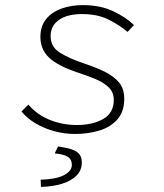

<svg xmlns="http://www.w3.org/2000/svg" viewBox="-20 -512 640 751"><path d="M272 12Q233 12 193.5 1.5Q154 -9 120 -29Q86 -49 64 -76L91 -103Q125 -63 175 -43Q225 -23 281 -23Q342 -23 383.5 -46.5Q425 -70 425 -121Q425 -150 406.5 -169Q388 -188 355 -202Q322 -216 279 -230Q203 -256 170.5 -288Q138 -320 138 -367Q138 -410 160.5 -437.5Q183 -465 220.5 -478.5Q258 -492 304 -492Q373 -492 424 -467.5Q475 -443 504 -414L479 -387Q449 -413 405.5 -435Q362 -457 301 -457Q243 -457 210.5 -434Q178 -411 178 -371Q178 -329 213.5 -306.5Q249 -284 308 -264Q354 -249 389.5 -231.5Q425 -214 445.5 -189.5Q466 -165 466 -125Q466 -76 439.5 -45.5Q413 -15 369 -1.5Q325 12 272 12ZM140 219 139 191Q200 189 230.5 173Q261 157 261 133Q261 111 244.5 101Q228 91 194 88L207 61Q245 66 265 74Q285 82 292.5 94Q300 106 300 124Q300 153 280 174Q260 195 223.5 206.5Q187 218 140 219Z"/></svg>

Font: Source Code Pro ExtraLight Light
Style: Italic
Weight: 300
Italic angle: -11°
Monospace: yes
Version: Version 1.016;hotconv 1.0.116;makeotfexe 2.5.65601